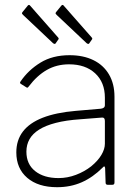

<svg xmlns="http://www.w3.org/2000/svg" viewBox="-20 -770 578 800"><path d="M408 -72Q367 -31 320.5 -10.5Q274 10 218 10Q139 10 93.5 -29Q48 -68 48 -135Q48 -186 75.5 -222Q103 -258 158 -279.5Q213 -301 295 -308L400 -317Q408 -318 412.5 -321.5Q417 -325 417 -332V-363Q417 -427 376.5 -464.5Q336 -502 268 -502Q216 -502 175 -478.5Q134 -455 100 -410Q97 -406 95 -405Q93 -404 90 -406L66 -421Q64 -423 63.5 -425Q63 -427 66 -431Q98 -478 148.5 -509Q199 -540 270 -540Q327 -540 369 -519.5Q411 -499 434 -460Q457 -421 457 -367V-10Q457 -4 454.5 -2Q452 0 447 0H429Q425 0 422.5 -2Q420 -4 420 -9L418 -70Q416 -82 408 -72ZM417 -266Q417 -282 403 -280L314 -273Q255 -269 212.5 -258Q170 -247 143 -230Q116 -213 103 -190Q90 -167 90 -138Q90 -86 126.5 -57Q163 -28 224 -28Q261 -28 296.5 -41.5Q332 -55 360 -77Q388 -100 402.5 -124.5Q417 -149 417 -171V-266ZM96 -747Q101 -752 105 -747L222 -614Q227 -609 222 -604L213 -591Q211 -587 208 -587Q205 -587 201 -590L77 -707Q72 -712 71.5 -714Q71 -716 74 -720ZM236 -747Q241 -752 245 -747L362 -614Q367 -609 362 -604L353 -591Q351 -587 348 -587Q345 -587 341 -590L217 -707Q212 -712 211.5 -714Q211 -716 214 -720Z"/></svg>

Font: Libre Franklin Thin Thin
Style: Regular
Weight: 250
Version: Version 3.000